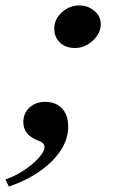

<svg xmlns="http://www.w3.org/2000/svg" viewBox="-58 -516 442 704"><path d="M217 -340Q183 -340 162 -359.8Q141 -379.5 141 -411Q141 -446 169 -471Q197 -496 232.5 -496Q264.5 -496 288 -476.2Q311.5 -456.5 311.5 -427Q311.5 -405 298 -385Q284.5 -365 262.8 -352.5Q241 -340 217 -340ZM-25.5 168 -38 142Q-1.5 129.5 30.5 108Q62.5 86.5 83 64Q103.5 41.5 105 26Q107 8.5 84.5 0.5Q27.5 -20 27.5 -68Q27.5 -101 50.2 -121.8Q73 -142.5 107.5 -142.5Q147 -142.5 169.5 -118.2Q192 -94 192 -52Q192 -5.5 164 36.5Q136 78.5 87 112.5Q38 146.5 -25.5 168Z"/></svg>

Font: Libre Caslon Text Medium Italic
Style: Regular
Weight: 500
Italic angle: -22.583°
Designer: Pablo Impallari, Rodrigo Fuenzalida, Katja Schimmel
Foundry: Pablo Impallari, Rodrigo Fuenzalida
Version: Version 2.000